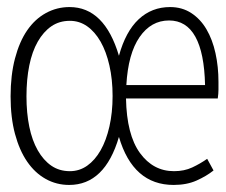

<svg xmlns="http://www.w3.org/2000/svg" viewBox="-20 -512 640 544"><path d="M178 -27Q205 -27 227 -42.5Q249 -58 265 -86Q281 -114 290 -153.5Q299 -193 299 -240Q299 -287 290 -326.5Q281 -366 265 -394Q249 -422 227 -437.5Q205 -453 178 -453Q148 -453 125.5 -437.5Q103 -422 87 -394Q71 -366 63 -326.5Q55 -287 55 -239Q55 -192 63 -153Q71 -114 87 -86Q103 -58 125.5 -42.5Q148 -27 178 -27ZM176 12Q140 12 109.5 -5Q79 -22 57 -54Q35 -86 22.5 -132.5Q10 -179 10 -239Q10 -299 22.5 -346.5Q35 -394 57 -426Q79 -458 110 -475Q141 -492 177 -492Q276 -492 317 -354Q336 -423 373 -457.5Q410 -492 462 -492Q496 -492 522 -475Q548 -458 565 -429Q582 -400 590.5 -361.5Q599 -323 599 -280Q599 -269 599 -258Q599 -247 597 -233H337Q339 -130 376.5 -78.5Q414 -27 473 -27Q502 -27 524.5 -37.5Q547 -48 567 -62L585 -29Q565 -13 537 -0.5Q509 12 472 12Q357 12 317 -124Q277 12 176 12ZM459 -454Q408 -454 375.5 -407Q343 -360 338 -271H561Q559 -362 533.5 -408Q508 -454 459 -454Z"/></svg>

Font: Source Code Pro Light
Style: Regular
Weight: 300
Monospace: yes
Designer: Paul D. Hunt, Teo Tuominen
Foundry: Adobe Systems Incorporated
Version: Version 2.030;PS 1.000;hotconv 16.6.51;makeotf.lib2.5.65220